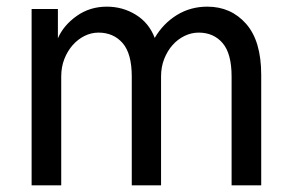

<svg xmlns="http://www.w3.org/2000/svg" viewBox="-20 -557 875 577"><path d="M75 -530H154V-442Q171 -481 210.5 -509Q250 -537 301 -537Q349 -537 388.5 -512.5Q428 -488 445 -443Q470 -486 511 -511.5Q552 -537 603 -537Q674 -537 719.5 -485.5Q765 -434 765 -332V0H676V-327Q676 -396 649 -427.5Q622 -459 577 -459Q555 -459 534.5 -449Q514 -439 498.5 -421.5Q483 -404 473.5 -380Q464 -356 464 -327V0H376V-327Q376 -396 348.5 -427.5Q321 -459 276 -459Q254 -459 234 -449Q214 -439 198.5 -421.5Q183 -404 173.5 -380Q164 -356 164 -327V0H75Z"/></svg>

Font: Golos UI VF
Style: Regular
Weight: 400
Designer: A.Korolkova, Vitaly Kuzmin
Foundry: ParaType Ltd
Version: Version 2.000